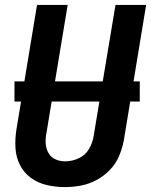

<svg xmlns="http://www.w3.org/2000/svg" viewBox="-20 -755 616 783"><path d="M244 8Q276 8 309 2Q342 -4 373 -20.5Q404 -37 428.5 -62.5Q453 -88 466 -119.5Q479 -151 485 -183L576 -735H451L362 -201Q358 -173 343 -147.5Q328 -122 301 -109.5Q274 -97 246 -97Q225 -97 206.5 -105Q188 -113 178 -130.5Q168 -148 166.5 -168.5Q165 -189 169 -210L256 -735H131L47 -227Q41 -189 43 -152Q45 -115 61 -83Q77 -51 105.5 -30Q134 -9 170.5 -0.5Q207 8 244 8ZM39 -341H550V-423H39Z"/></svg>

Font: Iosevka Sparkle
Style: Bold Italic
Weight: 700
Italic angle: -9°
Designer: Belleve Invis
Foundry: Belleve Invis
Version: Version 4.5.0; ttfautohint (v1.8.3)